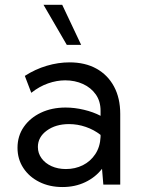

<svg xmlns="http://www.w3.org/2000/svg" viewBox="-20 -752 576 782"><path d="M469.7 0H400.9L395.5 -64.5Q368.7 -29.8 327.1 -10Q285.6 9.8 234.4 9.8Q181.6 9.8 140.1 -11Q98.6 -31.7 75 -67.9Q51.3 -104 51.3 -149.9Q51.3 -198.2 76.9 -235.1Q102.5 -272 146.7 -293Q190.9 -314 247.1 -314Q283.7 -314 321.8 -304.9Q359.9 -295.9 389.6 -280.3V-300.8Q389.6 -339.8 370.1 -367.4Q350.6 -395 317.9 -409.9Q285.2 -424.8 245.6 -424.8Q211.4 -424.8 175.8 -412.4Q140.1 -399.9 107.4 -374L81.1 -442.9Q123.5 -470.2 170.4 -484.1Q217.3 -498 263.2 -498Q326.7 -498 372.8 -472.4Q418.9 -446.8 444.3 -399.7Q469.7 -352.5 469.7 -288.1ZM248.5 -63.5Q286.1 -63.5 317.4 -79.1Q348.6 -94.7 368.2 -124.3Q387.7 -153.8 389.6 -194.3V-202.6Q362.8 -223.6 329.3 -235.1Q295.9 -246.6 261.2 -246.6Q207 -246.6 170.7 -220.2Q134.3 -193.8 134.3 -153.3Q134.3 -127.9 149.2 -107.4Q164.1 -86.9 189.9 -75.2Q215.8 -63.5 248.5 -63.5ZM310.5 -569.3H252L157.2 -732.4H233.4Z"/></svg>

Font: Kumbh Sans
Style: Regular
Weight: 400
Version: Version 1.005